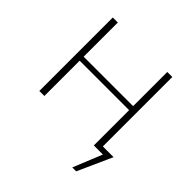

<svg xmlns="http://www.w3.org/2000/svg" viewBox="-215 -839 1216 1216"><g transform="rotate(45 393.0 -231.5)"><path d="M641 0V-36H746L728 0ZM607 195 701 -36H746L642 195ZM605 0V-658H650V0ZM117 0V-658H162V0ZM133 -316V-352H635V-316Z"/></g></svg>

Font: Ysabeau SC ExtraLight
Style: Regular
Weight: 250
Designer: Christian Thalmann (Catharsis Fonts)
Version: Version 2.001;gftools[0.9.30]; featfreeze: smcp